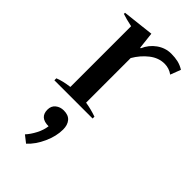

<svg xmlns="http://www.w3.org/2000/svg" viewBox="-257 -571 959 959"><g transform="rotate(45 222.5 -91.5)"><path d="M20 -14Q52 -27 100 -33V-462Q57 -471 31 -480V-488L198 -507L208 -418H212Q229 -458 263.5 -482.5Q298 -507 339 -507Q366 -507 387.5 -502Q409 -497 430 -484L409 -429Q383 -448 351 -448Q309 -448 272.5 -419.5Q236 -391 211 -348V-33Q250 -27 290 -13V0H20ZM107 295Q127 273 142.5 243Q158 213 162 183Q99 183 99 128Q99 102 117 87.5Q135 73 160 73Q193 73 209 92Q225 111 225 143Q225 190 202 241Q179 292 144 324Z"/></g></svg>

Font: Trirong Medium
Style: Regular
Weight: 500
Designer: Katatrad Team
Foundry: CadsonDemak
Version: Version 1.001